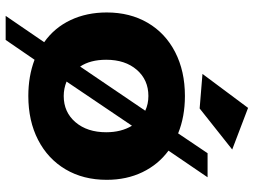

<svg xmlns="http://www.w3.org/2000/svg" viewBox="-129 -681 896 678"><g transform="rotate(90 319.0 -342.0)"><path d="M615 -271Q615 -188 578 -125.5Q541 -63 474 -28.5Q407 6 319 6Q249 6 191 -16L121 86H36L129 -50Q78 -86 51 -143Q24 -200 24 -271Q24 -353 60.5 -415.5Q97 -478 164 -512.5Q231 -547 319 -547Q392 -547 451 -523L521 -627H606L512 -489Q561 -453 588 -397Q615 -341 615 -271ZM215 -177 371 -407Q347 -418 319 -418Q262 -418 226.5 -377Q191 -336 191 -269Q191 -213 215 -177ZM447 -269Q447 -322 424 -360L268 -129Q293 -119 319 -119Q376 -119 411.5 -160.5Q447 -202 447 -269ZM361 -770 508 -714 363 -599 241 -609Z"/></g></svg>

Font: Gontserrat
Style: Bold
Weight: 700
Designer: Julieta Ulanovsky
Foundry: Julieta Ulanovsky
Version: Version 6.001